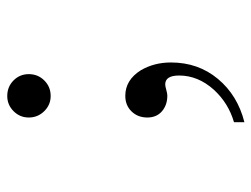

<svg xmlns="http://www.w3.org/2000/svg" viewBox="-104 -390 707 540"><g transform="rotate(-90 250.0 -120.5)"><path d="M175.8 212.9V183.6Q229.5 168 267.1 127Q307.1 82.5 307.1 29.3Q307.1 -9.8 282.2 -9.8Q276.9 -9.8 266.6 -6.8Q256.3 -3.9 250.5 -3.9Q224.1 -3.9 206.5 -19Q189 -34.2 189 -60.1Q189 -86.9 206.1 -104.5Q223.1 -122.1 250 -122.1Q294.4 -122.1 321.8 -78.6Q343.8 -41 343.8 6.3Q343.8 83 297.6 138.4Q251.5 193.8 175.8 212.9ZM189 -393.6Q189 -418.5 206.8 -436.3Q224.6 -454.1 249.5 -454.1Q275.4 -454.1 293.2 -436.5Q311 -418.9 311 -393.6Q311 -367.7 293.2 -349.9Q275.4 -332 249.5 -332Q224.6 -332 206.8 -350.1Q189 -368.2 189 -393.6Z"/></g></svg>

Font: BabelStone Irk Bitig
Style: Regular
Weight: 400
Designer: Andrew West
Foundry: BabelStone
Version: Version 1.03 June 7, 2023